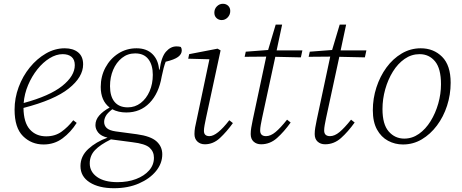

<svg xmlns="http://www.w3.org/2000/svg" viewBox="-20 -750 2438 1014"><path d="M311 -464Q277 -464 242 -442.5Q207 -421 177.5 -384Q148 -347 128.5 -301Q109 -255 105 -206Q242 -243 308.5 -296Q375 -349 375 -406Q375 -435 358 -449.5Q341 -464 311 -464ZM210 13Q146 13 101.5 -31Q57 -75 57 -171Q57 -232 78.5 -290Q100 -348 137.5 -394Q175 -440 222.5 -467.5Q270 -495 322 -495Q366 -495 392.5 -473.5Q419 -452 419 -410Q419 -343 343 -282.5Q267 -222 104 -180Q105 -103 137.5 -66.5Q170 -30 224 -30Q271 -30 305 -54.5Q339 -79 367 -115L385 -101Q354 -52 310.5 -19.5Q267 13 210 13Z M647 -156Q605 -156 573 -173Q547 -153 538.5 -137Q530 -121 530 -106Q530 -87 543.5 -74Q557 -61 591 -56L703 -41Q776 -31 806.5 -3.5Q837 24 837 65Q837 113 804 153.5Q771 194 713.5 219Q656 244 582 244Q502 244 453.5 213Q405 182 405 127Q405 75 446 37Q487 -1 548 -23Q514 -31 499 -49.5Q484 -68 484 -89Q484 -117 504 -140Q524 -163 559 -182Q512 -218 512 -291Q512 -347 537 -393.5Q562 -440 605 -467.5Q648 -495 701 -495Q754 -495 785 -464.5Q816 -434 820 -383L823 -382Q832 -449 856.5 -477Q881 -505 912 -505Q926 -505 935 -502Q940 -494 940 -484Q940 -464 920.5 -449.5Q901 -435 855 -424Q844 -396 834 -346Q819 -257 770 -206.5Q721 -156 647 -156ZM655 -183Q693 -183 723 -206Q753 -229 770 -268Q787 -307 787 -355Q787 -407 763.5 -437.5Q740 -468 694 -468Q654 -468 624 -444Q594 -420 577.5 -381Q561 -342 561 -295Q561 -241 585 -212Q609 -183 655 -183ZM454 113Q454 157 492.5 184.5Q531 212 601 212Q655 212 698.5 195.5Q742 179 767.5 150Q793 121 793 83Q793 51 770 30Q747 9 679 1L573 -13Q572 -13 570 -13.5Q568 -14 566 -14Q509 14 481.5 43Q454 72 454 113Z M1007 -42Q1007 -59 1010 -76.5Q1013 -94 1019 -119L1086 -437L974 -440L979 -464L1129 -493L1145 -484L1068 -127Q1064 -108 1060.5 -89.5Q1057 -71 1057 -59Q1057 -31 1086 -31Q1126 -31 1191 -115L1210 -100Q1177 -54 1141.5 -21Q1106 12 1062 12Q1038 12 1022.5 -2.5Q1007 -17 1007 -42ZM1151 -644Q1135 -644 1123.5 -654.5Q1112 -665 1112 -683Q1112 -703 1125.5 -716.5Q1139 -730 1157 -730Q1174 -730 1185 -719.5Q1196 -709 1196 -692Q1196 -672 1182.5 -658Q1169 -644 1151 -644Z M1359 12Q1335 12 1319.5 -2Q1304 -16 1304 -42Q1304 -59 1307 -76Q1310 -93 1315 -118L1386 -451L1272 -450L1278 -477L1396 -486L1436 -620H1470L1441 -484H1577L1569 -447L1434 -450L1364 -126Q1360 -107 1357 -90Q1354 -73 1354 -61Q1354 -31 1385 -31Q1409 -31 1435 -52.5Q1461 -74 1496 -118L1515 -103Q1480 -54 1443 -21Q1406 12 1359 12Z M1697 12Q1673 12 1657.5 -2Q1642 -16 1642 -42Q1642 -59 1645 -76Q1648 -93 1653 -118L1724 -451L1610 -450L1616 -477L1734 -486L1774 -620H1808L1779 -484H1915L1907 -447L1772 -450L1702 -126Q1698 -107 1695 -90Q1692 -73 1692 -61Q1692 -31 1723 -31Q1747 -31 1773 -52.5Q1799 -74 1834 -118L1853 -103Q1818 -54 1781 -21Q1744 12 1697 12Z M2108 13Q2066 13 2029.5 -6.5Q1993 -26 1971 -66Q1949 -106 1949 -168Q1949 -230 1968 -288.5Q1987 -347 2021 -393.5Q2055 -440 2101.5 -467.5Q2148 -495 2202 -495Q2270 -495 2315 -450Q2360 -405 2360 -313Q2360 -250 2341 -191.5Q2322 -133 2287.5 -87Q2253 -41 2207.5 -14Q2162 13 2108 13ZM2115 -18Q2157 -18 2192.5 -43Q2228 -68 2254 -110Q2280 -152 2294.5 -203Q2309 -254 2309 -305Q2309 -388 2277.5 -426Q2246 -464 2196 -464Q2153 -464 2117 -439Q2081 -414 2055 -372Q2029 -330 2014.5 -278.5Q2000 -227 2000 -174Q2000 -93 2033 -55.5Q2066 -18 2115 -18Z"/></svg>

Font: Source Serif 4 SmText Light
Style: Italic
Weight: 300
Italic angle: -12°
Designer: Frank Grießhammer
Foundry: Adobe
Version: Version 4.005;hotconv 1.1.0;makeotfexe 2.6.0